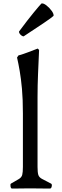

<svg xmlns="http://www.w3.org/2000/svg" viewBox="-20 -1094 361 1115"><path d="M79 -760 87 -772Q116 -780 143 -790.5Q170 -801 199 -812L207 -804Q204 -736 201 -667Q198 -598 198 -530V-125Q198 -93 202.5 -78.5Q207 -64 224 -55Q241 -46 276 -28Q283 -25 280.5 -12Q278 1 270 1Q222 1 203.5 0.5Q185 0 170 0H138Q125 0 108.5 0.5Q92 1 50 1Q43 1 41 -12Q39 -25 44 -28Q76 -46 90.5 -55Q105 -64 109 -78.5Q113 -93 113 -125V-435Q113 -519 107.5 -578.5Q102 -638 94.5 -681.5Q87 -725 79 -760ZM119 -884Q115 -881 106.5 -886.5Q98 -892 93 -900.5Q88 -909 92 -913Q141 -979 176 -1021.5Q211 -1064 221 -1074Q233 -1076 250.5 -1062Q268 -1048 280.5 -1030.5Q293 -1013 291 -1002Q281 -992 235 -961Q189 -930 119 -884Z"/></svg>

Font: Anvers
Style: Regular
Weight: 400
Designer: Ishtar van Looy
Version: Version 1.000